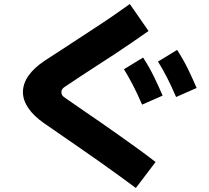

<svg xmlns="http://www.w3.org/2000/svg" viewBox="-20 -838 1040 954"><path d="M753 -33 655 96Q613 65 569 33Q525 1 479 -31.5Q433 -64 386 -96.5Q339 -129 292 -161.5Q245 -194 200 -225Q148 -261 121 -300.5Q94 -340 94 -380Q94 -423 122 -462.5Q150 -502 203 -537Q243 -563 285.5 -590.5Q328 -618 371 -646.5Q414 -675 458 -703.5Q502 -732 544 -761Q586 -790 625 -818L718 -684Q678 -656 636 -627Q594 -598 550.5 -569.5Q507 -541 465 -514Q423 -487 383 -460.5Q343 -434 307 -410Q294 -402 289.5 -395.5Q285 -389 285 -380Q285 -373 288.5 -366Q292 -359 306 -350Q347 -321 392 -290.5Q437 -260 483 -228Q529 -196 575.5 -163Q622 -130 667 -97.5Q712 -65 753 -33ZM855 -356Q830 -414 808.5 -455.5Q787 -497 765 -532L860 -590Q890 -544 913.5 -496Q937 -448 957 -401ZM686 -318Q661 -376 639.5 -417Q618 -458 596 -494L691 -552Q721 -506 744.5 -458Q768 -410 788 -363Z"/></svg>

Font: Murecho Thin ExtraBold
Style: Regular
Weight: 800
Version: Version 1.010